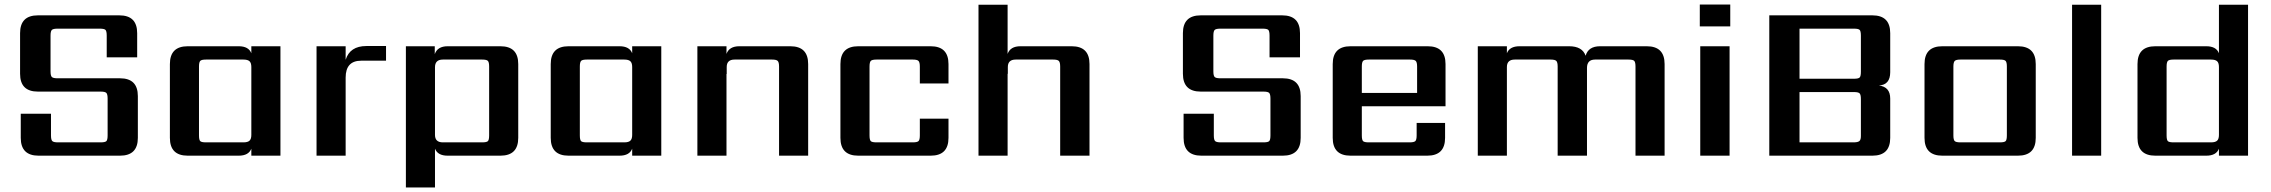

<svg xmlns="http://www.w3.org/2000/svg" viewBox="-20 -690 10064 851"><path d="M457 -90V-253Q457 -272 451.5 -278Q446 -284 426 -284H148Q69 -284 69 -363V-543Q69 -622 148 -622H509Q588 -622 588 -543V-436H453V-532Q453 -552 447.5 -557.5Q442 -563 422 -563H235Q216 -563 210 -557.5Q204 -552 204 -532V-374Q204 -354 210 -348.5Q216 -343 235 -343H512Q591 -343 591 -264V-79Q591 0 512 0H151Q72 0 72 -79V-186H206V-90Q206 -70 212 -64.5Q218 -59 237 -59H426Q446 -59 451.5 -64.5Q457 -70 457 -90Z M893 -59H1059Q1078 -59 1086 -66.5Q1094 -74 1094 -92V-393Q1094 -411 1086 -418.5Q1078 -426 1059 -426H893Q873 -426 867.5 -420Q862 -414 862 -395V-90Q862 -70 867.5 -64.5Q873 -59 893 -59ZM1094 -485H1223V0H1094V-31Q1082 0 1038 0H812Q733 0 733 -79V-406Q733 -485 812 -485H1038Q1082 -485 1094 -454Z M1604 -486H1691V-421H1581Q1512 -421 1512 -346V0H1383V-485H1512V-425Q1531 -486 1604 -486Z M2148 -90V-395Q2148 -414 2142.5 -420Q2137 -426 2117 -426H1943Q1908 -426 1908 -392V-92Q1908 -59 1943 -59H2117Q2137 -59 2142.5 -64.5Q2148 -70 2148 -90ZM1964 -485H2198Q2277 -485 2277 -406V-79Q2277 0 2198 0H1964Q1920 0 1908 -31V141H1779V-485H1907V-450Q1919 -485 1964 -485Z M2581 -59H2747Q2766 -59 2774 -66.5Q2782 -74 2782 -92V-393Q2782 -411 2774 -418.5Q2766 -426 2747 -426H2581Q2561 -426 2555.5 -420Q2550 -414 2550 -395V-90Q2550 -70 2555.5 -64.5Q2561 -59 2581 -59ZM2782 -485H2911V0H2782V-31Q2770 0 2726 0H2500Q2421 0 2421 -79V-406Q2421 -485 2500 -485H2726Q2770 -485 2782 -454Z M3257 -485H3483Q3562 -485 3562 -406V0H3433V-395Q3433 -414 3427 -420Q3421 -426 3402 -426H3236Q3201 -426 3201 -393V-362H3200V0H3071V-485H3200V-451Q3212 -485 3257 -485Z M4184 -320H4057V-395Q4057 -414 4051 -420Q4045 -426 4026 -426H3865Q3845 -426 3839.5 -420Q3834 -414 3834 -395V-90Q3834 -70 3839.5 -64.5Q3845 -59 3865 -59H4026Q4045 -59 4051 -64.5Q4057 -70 4057 -90V-164H4184V-79Q4184 0 4105 0H3784Q3705 0 3705 -79V-406Q3705 -485 3784 -485H4105Q4184 -485 4184 -406Z M4503 -485H4730Q4809 -485 4809 -406V0H4679V-395Q4679 -414 4673 -420Q4667 -426 4648 -426H4482Q4447 -426 4447 -393V-363H4446V0H4317V-669H4446V-451Q4458 -485 4503 -485Z M5611 -90V-253Q5611 -272 5605.5 -278Q5600 -284 5580 -284H5302Q5223 -284 5223 -363V-543Q5223 -622 5302 -622H5663Q5742 -622 5742 -543V-436H5607V-532Q5607 -552 5601.5 -557.5Q5596 -563 5576 -563H5389Q5370 -563 5364 -557.5Q5358 -552 5358 -532V-374Q5358 -354 5364 -348.5Q5370 -343 5389 -343H5666Q5745 -343 5745 -264V-79Q5745 0 5666 0H5305Q5226 0 5226 -79V-186H5360V-90Q5360 -70 5366 -64.5Q5372 -59 5391 -59H5580Q5600 -59 5605.5 -64.5Q5611 -70 5611 -90Z M6016 -278H6261V-395Q6261 -414 6255 -420Q6249 -426 6230 -426H6047Q6027 -426 6021.5 -420Q6016 -414 6016 -395ZM5966 -485H6308Q6387 -485 6387 -406V-219H6016V-90Q6016 -70 6021.5 -64.5Q6027 -59 6047 -59H6228Q6247 -59 6253 -64.5Q6259 -70 6259 -90V-145H6385V-79Q6385 0 6306 0H5966Q5887 0 5887 -79V-406Q5887 -485 5966 -485Z M7072 -485H7279Q7358 -485 7358 -406V0H7229V-395Q7229 -414 7223.5 -420Q7218 -426 7198 -426H7050Q7014 -426 7014 -389V0H6884V-395Q6884 -414 6878 -420Q6872 -426 6853 -426H6694Q6659 -426 6659 -393V0H6530V-485H6659V-454Q6671 -485 6715 -485H6935Q6993 -485 7008 -443Q7020 -485 7072 -485Z M7646 0H7516V-485H7646ZM7514 -573V-670H7649V-573Z M7822 -622H8279Q8358 -622 8358 -543V-370Q8358 -314 8308 -311Q8358 -305 8358 -253V-79Q8358 0 8279 0H7822ZM8228 -87V-251Q8228 -270 8222.5 -276Q8217 -282 8197 -282H7956V-59H8195Q8214 -59 8221 -64.5Q8228 -70 8228 -87ZM8228 -372V-532Q8228 -552 8222.5 -557.5Q8217 -563 8197 -563H7956V-341H8197Q8217 -341 8222.5 -346.5Q8228 -352 8228 -372Z M8875 -90V-395Q8875 -414 8869.5 -420Q8864 -426 8844 -426H8669Q8650 -426 8644 -420Q8638 -414 8638 -395V-90Q8638 -70 8644 -64.5Q8650 -59 8669 -59H8844Q8864 -59 8869.5 -64.5Q8875 -70 8875 -90ZM8589 -485H8924Q9003 -485 9003 -406V-79Q9003 0 8924 0H8589Q8510 0 8510 -79V-406Q8510 -485 8589 -485Z M9293 0H9164V-669H9293Z M9614 -59H9780Q9799 -59 9807 -66.5Q9815 -74 9815 -92V-393Q9815 -411 9807 -418.5Q9799 -426 9780 -426H9614Q9594 -426 9588.5 -420Q9583 -414 9583 -395V-90Q9583 -70 9588.5 -64.5Q9594 -59 9614 -59ZM9815 -669H9944V0H9815V-31Q9803 0 9759 0H9533Q9454 0 9454 -79V-406Q9454 -485 9533 -485H9759Q9803 -485 9815 -454Z"/></svg>

Font: Sarpanch SemiBold
Style: Regular
Weight: 600
Designer: Manushi Parikh (Devanagari and Latin), Jyotish Sonowal (Devanagari)
Foundry: Indian Type Foundry
Version: Version 2.004;PS 1.0;hotconv 1.0.78;makeotf.lib2.5.61930; tt